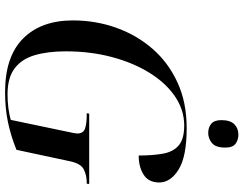

<svg xmlns="http://www.w3.org/2000/svg" viewBox="-124 -850 983 776"><g transform="rotate(90 368.0 -461.5)"><path d="M352 10Q208 10 135 -63Q62 -136 62 -264Q62 -355 91 -437.5Q120 -520 175.5 -584.5Q231 -649 312 -686.5Q393 -724 497 -724Q612 -724 664.5 -691.5Q717 -659 717 -613Q717 -570 685.5 -550Q654 -530 608 -530Q608 -587 600.5 -628.5Q593 -670 567 -692Q541 -714 487 -714Q424 -714 369.5 -677Q315 -640 274 -574Q233 -508 210 -421.5Q187 -335 187 -236Q187 -163 202.5 -110Q218 -57 256 -28.5Q294 0 360 0Q390 0 417 -3.5Q444 -7 464 -13L514 -252Q516 -260 517.5 -269Q519 -278 519 -282Q519 -307 498 -313.5Q477 -320 447 -320H437L439 -330H723L722 -320H717Q688 -320 664 -308Q640 -296 631 -251L585 -36Q528 -13 472.5 -1.5Q417 10 352 10ZM517 -811Q494 -811 479.5 -823.5Q465 -836 465 -864Q465 -900 481.5 -916.5Q498 -933 524 -933Q545 -933 560.5 -921.5Q576 -910 576 -880Q576 -841 557.5 -826Q539 -811 517 -811Z"/></g></svg>

Font: Noto Serif Display Medium
Style: Italic
Weight: 500
Italic angle: -12°
Designer: Monotype Design Team
Foundry: Monotype Imaging Inc.
Version: Version 2.009